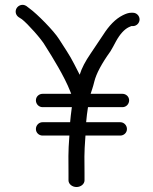

<svg xmlns="http://www.w3.org/2000/svg" viewBox="-20 -711 632 791"><path d="M295.2 59.5C313.2 59.5 328.2 47 328.2 32V2C328.2 -56.4 325.8 -69.9 332.1 -152.5H475.5C489.9 -152.5 503 -163.7 503 -179.5C503 -194.4 491.1 -207.5 475.5 -207.5H334.9C336.5 -229.6 339.3 -247.3 342.5 -269.5H484.5C500.1 -269.5 512 -282.6 512 -297.5C512 -313.3 498.9 -324.5 484.5 -324.5H353.4C358 -339.2 363 -351.9 368.7 -375.5C376.6 -407.2 398.5 -448.8 434.7 -499.1C441.8 -510.9 449.6 -524.8 457.5 -540.1C474.2 -570.8 492.3 -589.9 510.1 -598.8C515.5 -601.5 519 -602.9 521 -603.5H527.5C542.5 -603.5 555 -616 555 -631C555 -646 542.5 -658.5 527.5 -658.5H520.5C509.9 -658.5 498.7 -654.6 485.9 -648.2C455.4 -632.9 429.3 -605.5 405 -567.4C395.1 -551.9 377.9 -526.3 353.6 -490.7C331.4 -458.3 316.7 -430.5 308.3 -403.1C301.7 -416 293.7 -431.2 285.6 -447.3C266.8 -484.9 244.2 -516.3 223.3 -549.8C202 -584 131.8 -654.7 101.9 -676L88.5 -686.3L88 -686.6C72.4 -696.2 55.5 -689 48.4 -677.1C42 -666.4 43.1 -650.6 55.9 -641L56.3 -640.7L70.3 -631.7C93 -614.4 152 -548.8 166.2 -522.6C196.9 -474.4 245.8 -394.7 268.3 -337.1C270.2 -332.3 271.5 -329.1 273.4 -324.5H155.4C141 -324.5 127.9 -313.3 127.9 -297.5C127.9 -282.6 139.8 -269.5 155.4 -269.5H276C272.6 -244.2 270.3 -224.5 268.9 -207.5H155.4C139.8 -207.5 127.9 -194.4 127.9 -179.5C127.9 -163.7 141 -152.5 155.4 -152.5H265.9C260.1 -78.8 262.2 -53 262.2 2V32C262.2 47 277.2 59.5 295.2 59.5Z"/></svg>

Font: MewTooHand
Style: BdWide
Weight: 400
Designer: Mew Too, Robert Jablonski
Version: Version 0.77